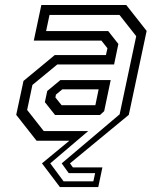

<svg xmlns="http://www.w3.org/2000/svg" viewBox="-20 -560 610 764"><path d="M218.5 184.5 147 90 256 0H125.5L44.5 -103L73.5 -238L198 -341H401.5L407.5 -368L383.5 -398.5H114.5L144.5 -540H482.5L563.5 -437L492.5 -103L258.5 90L270 106H387.5L371 184.5ZM233 161.5H351.5L358.5 129H253.5L225.5 90L456 -105L522 -416L455.5 -500.5H177L163.5 -436.5H410.5L451 -385L434 -303.5H208L109 -222L88 -122.5L154 -38.5H331L180 90ZM225 -141.5H359.5L372.5 -204.5H228L202.5 -183.5L200.5 -172ZM199 -102.5 158.5 -153.5 168 -198 220.5 -241.5H420.5L394.5 -117.5L378 -102.5Z"/></svg>

Font: Tourney
Style: Italic
Weight: 400
Italic angle: -12°
Version: Version 1.015